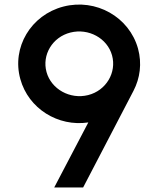

<svg xmlns="http://www.w3.org/2000/svg" viewBox="-20 -830 700 850"><path d="M370 -409C290 -389 207 -435 186 -511C165 -587 212 -666 292 -686C372 -706 455 -661 476 -585C497 -509 450 -429 370 -409ZM261 -801C117 -764 31 -620 70 -480C106 -349 237 -268 371 -288L220 0H348L571 -428C600 -484 609 -549 591 -615C552 -755 405 -838 261 -801Z"/></svg>

Font: Gauge Heavy
Style: Bold
Weight: 900
Designer: Daniel Pimley
Foundry: Daniel Pimley
Version: Version 1.003;PS 001.001;hotconv 1.0.56